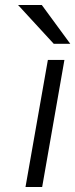

<svg xmlns="http://www.w3.org/2000/svg" viewBox="-20 -752 302 772"><path d="M82.5 0 172.5 -511H239L149.5 0ZM196 -576 52.5 -732H148L262.5 -576Z"/></svg>

Font: Overpass Light
Style: Italic
Weight: 300
Italic angle: -10°
Designer: Delve Withrington, Dave Bailey, Thomas Jockin
Foundry: Delve Fonts LLC
Version: Version 4.000; ttfautohint (v1.8.3)